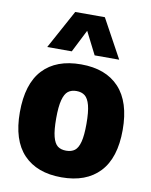

<svg xmlns="http://www.w3.org/2000/svg" viewBox="-90 -874 750 951"><g transform="rotate(10 285.0 -399.0)"><path d="M26.5 -271.5Q26.5 -414.5 93.2 -486Q160 -557.5 285 -557.5Q409.5 -557.5 476.5 -485.5Q543.5 -413.5 543.5 -273Q543.5 -132 476.2 -60.8Q409 10.5 285 10.5Q161.5 10.5 94 -60.2Q26.5 -131 26.5 -271.5ZM361.5 -271.5Q361.5 -331.5 352.8 -364.5Q344 -397.5 327.5 -410.5Q311 -423.5 285 -423.5Q259.5 -423.5 243 -410.8Q226.5 -398 217.8 -365Q209 -332 209 -273Q209 -213.5 217.5 -181Q226 -148.5 242.2 -136Q258.5 -123.5 285 -123.5Q311.5 -123.5 328 -136Q344.5 -148.5 353 -180.8Q361.5 -213 361.5 -271.5ZM466 -613H342.5L285 -726.5L227.5 -613H104L210.5 -808H359.5Z"/></g></svg>

Font: Encode Sans Semi Condensed ExBd
Style: Regular
Weight: 800
Width: 4
Designer: Multiple Designers
Foundry: Impallari Type
Version: Version 2.000